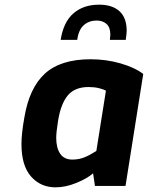

<svg xmlns="http://www.w3.org/2000/svg" viewBox="-20 -797 634 823"><path d="M72 -179Q72 -224 84 -291Q105 -420 172.5 -481.5Q240 -543 368 -543Q435 -543 496 -525.5Q557 -508 594 -480L518 0H387L379 -54Q354 -32 307.5 -13Q261 6 218 6Q154 6 113 -40.5Q72 -87 72 -179ZM393 -150 434 -408Q425 -414 404.5 -419Q384 -424 360 -424Q301 -424 271 -388.5Q241 -353 229 -280Q221 -230 221 -206Q221 -163 238 -138Q255 -113 290 -113Q319 -113 343 -123Q367 -133 393 -150ZM405 -777Q461 -777 492 -749Q523 -721 523 -665Q523 -654 519 -626H451Q453 -642 453 -648Q453 -680 436.5 -694.5Q420 -709 394 -709Q362 -709 339.5 -689.5Q317 -670 311 -626H240Q252 -703 295 -740Q338 -777 405 -777Z"/></svg>

Font: Exo
Style: Bold Italic
Weight: 700
Italic angle: -9°
Designer: Natanael Gama
Foundry: Natanael Gama
Version: Version 1.500; ttfautohint (v1.6)